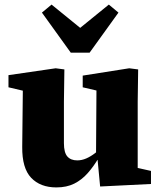

<svg xmlns="http://www.w3.org/2000/svg" viewBox="-20 -803 699 838"><path d="M226 15Q156 15 116 -27Q76 -69 77 -162L80 -442L119 -398L17 -422V-475L223 -505L261 -500L259 -359V-178Q259 -137 274 -120Q289 -103 317 -103Q337 -103 356.5 -111.5Q376 -120 395.5 -135Q415 -150 432 -167L444 -113H410Q389 -77 363 -47.5Q337 -18 304 -1.5Q271 15 226 15ZM417 11 406 -105 399 -106 401 -408 341 -422V-473L544 -505L583 -500L581 -359V-70L639 -57V0ZM205 -783 376 -644H284L455 -783L497 -748L371 -573H289L163 -748Z"/></svg>

Font: Source Serif 4 ExtraBold
Style: Regular
Weight: 800
Designer: Frank Grießhammer
Foundry: Adobe Systems Incorporated
Version: Version 4.004;hotconv 1.0.116;makeotfexe 2.5.65601